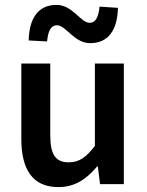

<svg xmlns="http://www.w3.org/2000/svg" viewBox="-20 -751 598 783"><path d="M218 12C286 12 333 -21 376 -72H379L388 0H485V-492H367V-156C331 -109 303 -89 260 -89C208 -89 185 -119 185 -199V-492H67V-184C67 -60 113 12 218 12ZM348 -575C421 -575 459 -628 461 -719L386 -724C382 -682 370 -658 346 -658C308 -658 277 -731 210 -731C137 -731 99 -678 97 -586L172 -582C176 -625 188 -648 212 -648C250 -648 281 -575 348 -575Z"/></svg>

Font: Source Sans Pro Semibold
Style: Regular
Weight: 600
Designer: Paul D. Hunt
Foundry: Adobe Systems Incorporated
Version: Version 3.006;hotconv 1.0.111;makeotfexe 2.5.65597